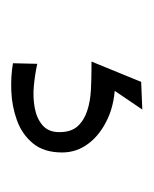

<svg xmlns="http://www.w3.org/2000/svg" viewBox="14 -67 272 340"><g transform="rotate(90 150.0 103.0)"><path d="M92 216 93 173Q111 177 131.5 179Q152 181 171 177.5Q190 174 202 163.5Q214 153 214 134Q214 113 203.5 101.5Q193 90 176 84.5Q159 79 139 78Q119 77 100 77L122 35Q161 35 189.5 48Q218 61 234 82Q250 103 250 129Q250 161 234 180.5Q218 200 193 209Q168 218 141 219Q114 220 92 216ZM89 77 125 -11 174 -13 113 77Z"/></g></svg>

Font: Marhey Light Light
Style: Regular
Weight: 300
Version: Version 1.000